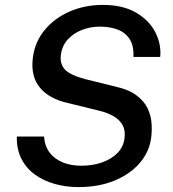

<svg xmlns="http://www.w3.org/2000/svg" viewBox="-20 -752 704 782"><path d="M299 10Q249 10 203.2 -2.8Q157.5 -15.5 122.2 -41Q87 -66.5 67.2 -105.2Q47.5 -144 48.5 -196H159.5Q162 -157 182.2 -130.5Q202.5 -104 235.8 -90.5Q269 -77 311 -77Q356.5 -77 394.8 -90.2Q433 -103.5 457.8 -128.2Q482.5 -153 487 -188Q491.5 -219.5 479.8 -241.5Q468 -263.5 443.2 -278.2Q418.5 -293 382.5 -301.5L256 -332.5Q180 -349.5 142 -395.8Q104 -442 114 -518.5Q122.5 -582.5 162.5 -630.5Q202.5 -678.5 264 -705.2Q325.5 -732 399 -732Q479.5 -732 533 -701.2Q586.5 -670.5 612 -621.8Q637.5 -573 632.5 -520H523.5Q525.5 -566 507.8 -593Q490 -620 458.5 -631.8Q427 -643.5 387 -643.5Q348.5 -643.5 314 -630.2Q279.5 -617 256.2 -591.5Q233 -566 228 -529.5Q223 -492.5 243.8 -469.5Q264.5 -446.5 326 -430L449.5 -399.5Q504 -387.5 535.2 -364.2Q566.5 -341 580.8 -311.5Q595 -282 597.2 -250.2Q599.5 -218.5 595.5 -189.5Q588 -133.5 549.2 -88.2Q510.5 -43 446.5 -16.5Q382.5 10 299 10Z"/></svg>

Font: Public Sans Thin Medium
Style: Italic
Weight: 500
Italic angle: -8°
Version: Version 2.001